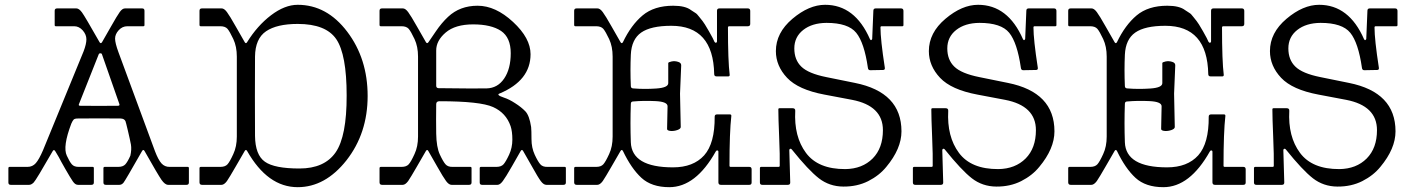

<svg xmlns="http://www.w3.org/2000/svg" viewBox="-20 -774 5892 804"><path d="M393.1 -545.9 311 -338.9Q307.1 -331.1 315.9 -331.1Q394 -330.1 474.1 -331.1Q481.9 -331.1 480 -337.9L407.2 -545.9Q406.2 -550.8 400.4 -550.8Q394.5 -550.8 393.1 -545.9ZM503.9 -738.8H575.2Q585 -738.8 585 -729V-668.9Q585 -664.1 580.1 -664.1H513.2Q492.2 -664.1 477.1 -647.5Q461.9 -630.9 461.9 -612.3Q461.9 -593.8 476.1 -555.2L628.9 -141.1Q642.6 -105 656.2 -89.8Q669.9 -74.7 690.9 -75.2H766.1Q771 -75.2 771 -69.8V-9.8Q771 0 761.2 0H684.1Q670.9 0 656.2 -21Q641.6 -42 585 -142.1Q580.1 -149.9 575.2 -142.1Q504.4 -17.6 497.1 -8.8Q489.7 0 480 0H422.9Q413.1 0 413.1 -9.8V-69.8Q413.1 -74.7 418 -75.2H475.1Q495.1 -75.2 504.9 -85.9Q514.6 -96.7 525.9 -122.1Q531.7 -147.9 528.3 -168.5Q524.4 -189.5 515.6 -226.6Q506.8 -263.7 505.4 -266.6Q500.5 -277.3 484.9 -277.8Q394 -278.8 306.2 -277.8Q293 -277.8 288.6 -273.4Q284.2 -269 278.8 -256.8Q241.7 -159.7 259.8 -122.1Q271 -97.2 280.8 -85.9Q290.5 -74.7 311 -75.2H368.2Q373 -75.2 373 -69.8V-9.8Q373 0 362.8 0H306.2Q294.9 0 285.2 -14.2Q275.4 -28.3 254.4 -64.9Q233.4 -101.6 226.1 -116.2Q217.8 -130.4 211.9 -140.1Q206.1 -149.9 201.2 -142.1Q130.9 -19.5 121.1 -9.8Q111.3 0 102.1 0H24.9Q15.1 0 15.1 -9.8V-69.8Q15.1 -74.7 20 -75.2H95.2Q116.2 -75.2 129.9 -90.8Q143.6 -106.4 160.2 -145L330.1 -559.1Q341.8 -589.8 341.8 -609.4Q341.8 -628.9 326.7 -646.5Q311 -664.1 291 -664.1H213.9Q209 -664.1 209 -668.9V-729Q209 -738.8 219.2 -738.8H299.8Q311 -738.8 323.2 -722.2Q335.4 -705.6 397 -597.2Q401.9 -589.4 407.2 -597.2Q418.5 -616.2 444.3 -662.1Q470.2 -708 481.4 -723.6Q492.7 -739.3 503.9 -738.8Z M1226.6 -673.8Q1139.6 -673.8 1094.2 -643.1Q1048.8 -612.3 1047.9 -537.1Q1046.9 -371.1 1047.9 -205.1Q1048.8 -125 1089.4 -96.7Q1129.4 -68.4 1233.9 -68.4Q1338.4 -68.4 1385.3 -135.7Q1432.1 -203.1 1431.6 -374.5Q1431.6 -545.9 1388.2 -609.9Q1344.7 -673.8 1226.6 -673.8ZM1226.6 -753.9Q1348.6 -753.9 1434.1 -641.1Q1519.5 -528.3 1519.5 -372.1Q1519.5 -215.8 1430.7 -102.5Q1341.8 9.8 1226.6 9.8Q1100.6 9.8 1014.6 -142.1Q1009.8 -149.9 1004.9 -142.1Q993.7 -123 967.3 -77.1Q940.9 -31.2 930.2 -15.6Q918.5 0 907.7 0H825.7Q815.9 0 815.4 -9.8V-69.8Q815.4 -74.7 820.8 -75.2H902.8Q922.9 -75.2 932.6 -85.9Q942.4 -96.7 957 -128.9Q971.7 -160.2 971.7 -202.1V-537.1Q971.7 -579.1 957 -610.4Q942.4 -641.6 932.6 -653.3Q922.9 -664.1 902.8 -664.1H820.8Q815.9 -664.1 815.4 -668.9V-729Q815.4 -738.8 825.7 -738.8H907.7Q918.5 -739.3 930.2 -723.6Q941.9 -708 967.8 -662.1Q993.7 -616.2 1004.9 -597.2Q1009.8 -589.4 1014.6 -597.2Q1057.1 -666 1114.7 -710Q1172.4 -753.9 1226.6 -753.9Z M1806.6 -562V-415Q1806.6 -405.3 1816.4 -404.8Q1970.2 -402.8 2017.1 -403.8Q2064 -404.8 2091.3 -445.3Q2118.7 -485.8 2118.7 -551.3Q2118.7 -616.7 2078.1 -644.5Q2036.6 -671.9 1961.4 -671.9Q1886.2 -671.9 1846.2 -637.7Q1806.2 -603.5 1806.6 -562ZM2201.7 -546.9Q2201.7 -437 2072.8 -382.8Q2055.2 -377 2090.3 -365.2Q2111.8 -358.4 2137.2 -341.8Q2162.6 -325.7 2179.7 -308.1Q2196.8 -290.5 2204.1 -242.2Q2205.6 -227.5 2205.6 -191.4Q2205.6 -155.3 2219.2 -126Q2232.9 -96.7 2242.7 -85.9Q2252.4 -74.7 2272.5 -75.2H2344.7Q2349.6 -75.2 2349.6 -69.8V-9.8Q2349.6 0 2339.4 0H2267.6Q2256.3 0 2244.6 -15.6Q2232.9 -31.2 2207.5 -77.1Q2181.6 -123 2170.4 -142.1Q2165.5 -149.9 2160.6 -142.1Q2149.9 -123 2123.5 -77.1Q2097.2 -31.2 2085.4 -15.6Q2073.7 0 2063.5 0H1998.5Q1988.8 0 1988.8 -9.8V-69.8Q1988.8 -74.7 1993.7 -75.2H2058.6Q2078.6 -75.2 2088.4 -85.9Q2098.1 -96.7 2111.8 -126Q2125.5 -155.3 2125.5 -189.5Q2125.5 -223.6 2118.2 -245.6Q2099.1 -301.3 2044.9 -325.7Q1990.7 -350.1 1820.3 -350.1Q1806.2 -350.1 1806.6 -336.9Q1805.7 -272.5 1806.6 -214.8Q1807.6 -157.2 1821.8 -127Q1835.9 -96.7 1845.7 -85.9Q1855.5 -74.7 1875.5 -75.2H1949.7Q1954.6 -75.2 1954.6 -69.8V-9.8Q1954.6 0 1944.3 0H1870.6Q1859.9 0 1848.1 -15.6Q1836.4 -31.2 1810.5 -77.1Q1784.7 -123 1773.4 -142.1Q1768.6 -149.9 1763.7 -142.1Q1752.4 -123 1726.1 -77.1Q1699.7 -31.2 1689 -15.6Q1677.2 0 1666.5 0H1579.6Q1569.8 0 1569.3 -9.8V-69.8Q1569.3 -74.7 1574.7 -75.2H1661.6Q1681.6 -75.2 1691.4 -85.9Q1701.2 -96.7 1715.8 -128.9Q1730.5 -160.2 1730.5 -202.1V-537.1Q1730.5 -579.1 1715.8 -610.4Q1701.2 -641.6 1691.4 -653.3Q1681.6 -664.1 1661.6 -664.1H1574.7Q1569.8 -664.1 1569.3 -668.9V-729Q1569.3 -738.8 1579.6 -738.8H1666.5Q1677.2 -739.3 1689 -723.6Q1700.7 -708 1726.6 -662.1Q1752.4 -616.2 1763.7 -597.2Q1768.6 -589.4 1774.4 -597.7Q1780.3 -606 1804.7 -642.1Q1829.1 -678.2 1856.4 -703.6Q1905.8 -750 1980 -750Q2055.2 -750 2128.4 -682.1Q2201.7 -614.3 2201.7 -546.9Z M2970.7 -463.9Q2966.8 -666 2791 -666Q2705.6 -666 2665 -637.7Q2624.5 -609.4 2621.6 -544.9Q2618.7 -480.5 2621.6 -414.1Q2621.6 -404.3 2631.3 -403.8Q2676.8 -399.9 2727.5 -403.3Q2778.3 -406.7 2778.3 -425.8V-509.8Q2778.3 -513.7 2792 -516.6Q2805.7 -519.5 2819.3 -515.1Q2833 -511.2 2832.5 -500L2827.6 -381.8L2830.6 -242.2Q2830.6 -234.4 2816.4 -229.5Q2802.7 -224.6 2788.1 -225.6Q2773.4 -227.1 2773.4 -233.9L2775.4 -329.1Q2775.4 -348.1 2725.1 -350.6Q2674.8 -353 2631.3 -349.1Q2621.6 -349.1 2621.6 -338.9Q2618.7 -257.8 2621.6 -178.2Q2625.5 -73.2 2798.3 -73.2Q2883.3 -73.2 2928.7 -123.5Q2973.6 -173.8 2972.7 -285.2Q2972.7 -294.9 2982.4 -294.9H3036.6Q3042.5 -294.9 3042.5 -289.1Q3034.7 -220.2 3034.7 -80.1Q3034.7 -75.2 3039.6 -75.2H3117.7Q3127.4 -75.2 3127.4 -64.9V-9.8Q3127.4 0 3117.7 0H2998.5Q2988.8 0 2988.3 -9.8V-139.2Q2988.3 -143.1 2984.4 -144Q2980.5 -145 2977.5 -140.1Q2893.6 9.8 2782.7 9.8Q2708.5 9.8 2666 -29.3Q2623.5 -68.4 2588.4 -142.1Q2583.5 -149.9 2578.6 -142.1Q2567.4 -123 2541 -77.1Q2514.6 -31.2 2503.9 -15.6Q2492.2 0 2481.4 0H2394.5Q2384.8 0 2384.3 -9.8V-69.8Q2384.3 -74.7 2389.6 -75.2H2476.6Q2496.6 -75.2 2506.3 -85.9Q2516.1 -96.7 2530.8 -128.9Q2545.4 -160.2 2545.4 -202.1V-537.1Q2545.4 -579.1 2530.8 -610.4Q2516.1 -641.6 2506.3 -653.3Q2496.6 -664.1 2476.6 -664.1H2389.6Q2384.8 -664.1 2384.3 -668.9V-729Q2384.3 -738.8 2394.5 -738.8H2481.4Q2492.2 -739.3 2503.9 -723.6Q2515.6 -708 2541.5 -662.1Q2567.4 -616.2 2578.6 -597.2Q2583.5 -589.4 2588.4 -597.2Q2622.6 -668.9 2670.9 -709.5Q2719.2 -750 2799.3 -750Q2850.1 -750 2874 -731.4Q2885.7 -723.1 2892.1 -719.7Q2898.4 -716.3 2908.2 -703.1Q2918 -689.9 2921.9 -686Q2928.2 -678.7 2948.7 -643.1Q2968.8 -607.9 2971.7 -599.1Q2974.6 -594.2 2978.5 -595.2Q2982.4 -596.2 2982.4 -600.1V-729Q2982.4 -738.8 2992.7 -738.8H3111.3Q3121.1 -738.8 3121.6 -729V-673.8Q3121.6 -664.1 3111.3 -664.1H3033.7Q3028.8 -664.1 3028.3 -659.2Q3028.3 -519 3035.6 -460Q3035.6 -454.1 3029.3 -454.1H2980.5Q2970.7 -454.1 2970.7 -463.9Z M3435.1 -753.9Q3560.1 -753.9 3623 -609.9Q3626 -604.5 3628.9 -606.4Q3631.8 -608.9 3632.3 -610.8L3637.2 -729Q3637.2 -738.8 3647 -738.8H3752.9Q3762.7 -738.8 3763.2 -729V-668.9Q3763.2 -664.1 3758.3 -664.1H3671.9Q3667 -664.1 3667 -659.2Q3667 -608.4 3685.1 -491.2Q3687 -481.4 3678.2 -481L3624 -480Q3615.2 -480 3614.3 -490.2Q3599.1 -595.2 3565.4 -636.7Q3531.7 -678.2 3440.9 -678.2Q3380.4 -677.7 3343.3 -648.4Q3306.2 -619.1 3306.2 -571.3Q3306.2 -523.4 3335.4 -495.1Q3364.7 -466.3 3439.9 -451.2L3560.1 -426.8Q3754.9 -387.7 3754.9 -224.1Q3754.9 -151.4 3691.4 -75.2Q3662.1 -39.1 3615.7 -15.6Q3569.3 7.8 3511.2 7.3Q3453.1 6.8 3409.2 -27.3Q3365.2 -61.5 3295.9 -147.9Q3293 -151.9 3289.1 -150.9Q3285.2 -149.9 3285.2 -145L3289.1 -9.8Q3289.1 0 3279.3 0H3171.9Q3162.1 0 3162.1 -9.8V-69.8Q3162.1 -74.7 3167 -75.2H3240.2Q3245.1 -75.2 3245.1 -80.1Q3246.1 -121.1 3242.7 -200.7Q3239.3 -280.3 3239.3 -315.9Q3239.3 -320.8 3244.1 -320.8H3299.3Q3310.5 -320.8 3310.1 -310.1Q3304.2 -202.1 3355 -133.8Q3405.8 -65.4 3520 -65.9Q3590.8 -66.9 3634.3 -110.4Q3677.2 -153.8 3677.2 -229Q3677.2 -331.1 3547.9 -356L3432.1 -377.9Q3322.8 -398.4 3275.9 -448.2Q3229 -498 3229 -560.1Q3229 -636.7 3298.3 -695.3Q3367.7 -753.9 3435.1 -753.9Z M4075.7 -753.9Q4200.7 -753.9 4263.7 -609.9Q4266.6 -604.5 4269.5 -606.4Q4272.5 -608.9 4272.9 -610.8L4277.8 -729Q4277.8 -738.8 4287.6 -738.8H4393.6Q4403.3 -738.8 4403.8 -729V-668.9Q4403.8 -664.1 4398.9 -664.1H4312.5Q4307.6 -664.1 4307.6 -659.2Q4307.6 -608.4 4325.7 -491.2Q4327.6 -481.4 4318.8 -481L4264.6 -480Q4255.9 -480 4254.9 -490.2Q4239.7 -595.2 4206.1 -636.7Q4172.4 -678.2 4081.5 -678.2Q4021 -677.7 3983.9 -648.4Q3946.8 -619.1 3946.8 -571.3Q3946.8 -523.4 3976.1 -495.1Q4005.4 -466.3 4080.6 -451.2L4200.7 -426.8Q4395.5 -387.7 4395.5 -224.1Q4395.5 -151.4 4332 -75.2Q4302.7 -39.1 4256.3 -15.6Q4210 7.8 4151.9 7.3Q4093.8 6.8 4049.8 -27.3Q4005.9 -61.5 3936.5 -147.9Q3933.6 -151.9 3929.7 -150.9Q3925.8 -149.9 3925.8 -145L3929.7 -9.8Q3929.7 0 3919.9 0H3812.5Q3802.7 0 3802.7 -9.8V-69.8Q3802.7 -74.7 3807.6 -75.2H3880.9Q3885.7 -75.2 3885.7 -80.1Q3886.7 -121.1 3883.3 -200.7Q3879.9 -280.3 3879.9 -315.9Q3879.9 -320.8 3884.8 -320.8H3939.9Q3951.2 -320.8 3950.7 -310.1Q3944.8 -202.1 3995.6 -133.8Q4046.4 -65.4 4160.6 -65.9Q4231.4 -66.9 4274.9 -110.4Q4317.9 -153.8 4317.9 -229Q4317.9 -331.1 4188.5 -356L4072.8 -377.9Q3963.4 -398.4 3916.5 -448.2Q3869.6 -498 3869.6 -560.1Q3869.6 -636.7 3939 -695.3Q4008.3 -753.9 4075.7 -753.9Z M5039.6 -463.9Q5035.6 -666 4859.9 -666Q4774.4 -666 4733.9 -637.7Q4693.4 -609.4 4690.4 -544.9Q4687.5 -480.5 4690.4 -414.1Q4690.4 -404.3 4700.2 -403.8Q4745.6 -399.9 4796.4 -403.3Q4847.2 -406.7 4847.2 -425.8V-509.8Q4847.2 -513.7 4860.8 -516.6Q4874.5 -519.5 4888.2 -515.1Q4901.9 -511.2 4901.4 -500L4896.5 -381.8L4899.4 -242.2Q4899.4 -234.4 4885.3 -229.5Q4871.6 -224.6 4856.9 -225.6Q4842.3 -227.1 4842.3 -233.9L4844.2 -329.1Q4844.2 -348.1 4793.9 -350.6Q4743.7 -353 4700.2 -349.1Q4690.4 -349.1 4690.4 -338.9Q4687.5 -257.8 4690.4 -178.2Q4694.3 -73.2 4867.2 -73.2Q4952.1 -73.2 4997.6 -123.5Q5042.5 -173.8 5041.5 -285.2Q5041.5 -294.9 5051.3 -294.9H5105.5Q5111.3 -294.9 5111.3 -289.1Q5103.5 -220.2 5103.5 -80.1Q5103.5 -75.2 5108.4 -75.2H5186.5Q5196.3 -75.2 5196.3 -64.9V-9.8Q5196.3 0 5186.5 0H5067.4Q5057.6 0 5057.1 -9.8V-139.2Q5057.1 -143.1 5053.2 -144Q5049.3 -145 5046.4 -140.1Q4962.4 9.8 4851.6 9.8Q4777.3 9.8 4734.9 -29.3Q4692.4 -68.4 4657.2 -142.1Q4652.3 -149.9 4647.5 -142.1Q4636.2 -123 4609.9 -77.1Q4583.5 -31.2 4572.8 -15.6Q4561 0 4550.3 0H4463.4Q4453.6 0 4453.1 -9.8V-69.8Q4453.1 -74.7 4458.5 -75.2H4545.4Q4565.4 -75.2 4575.2 -85.9Q4585 -96.7 4599.6 -128.9Q4614.3 -160.2 4614.3 -202.1V-537.1Q4614.3 -579.1 4599.6 -610.4Q4585 -641.6 4575.2 -653.3Q4565.4 -664.1 4545.4 -664.1H4458.5Q4453.6 -664.1 4453.1 -668.9V-729Q4453.1 -738.8 4463.4 -738.8H4550.3Q4561 -739.3 4572.8 -723.6Q4584.5 -708 4610.4 -662.1Q4636.2 -616.2 4647.5 -597.2Q4652.3 -589.4 4657.2 -597.2Q4691.4 -668.9 4739.7 -709.5Q4788.1 -750 4868.2 -750Q4918.9 -750 4942.9 -731.4Q4954.6 -723.1 4960.9 -719.7Q4967.3 -716.3 4977.1 -703.1Q4986.8 -689.9 4990.7 -686Q4997.1 -678.7 5017.6 -643.1Q5037.6 -607.9 5040.5 -599.1Q5043.5 -594.2 5047.4 -595.2Q5051.3 -596.2 5051.3 -600.1V-729Q5051.3 -738.8 5061.5 -738.8H5180.2Q5189.9 -738.8 5190.4 -729V-673.8Q5190.4 -664.1 5180.2 -664.1H5102.5Q5097.7 -664.1 5097.2 -659.2Q5097.2 -519 5104.5 -460Q5104.5 -454.1 5098.1 -454.1H5049.3Q5039.6 -454.1 5039.6 -463.9Z M5503.9 -753.9Q5628.9 -753.9 5691.9 -609.9Q5694.8 -604.5 5697.8 -606.4Q5700.7 -608.9 5701.2 -610.8L5706.1 -729Q5706.1 -738.8 5715.8 -738.8H5821.8Q5831.5 -738.8 5832 -729V-668.9Q5832 -664.1 5827.1 -664.1H5740.7Q5735.8 -664.1 5735.8 -659.2Q5735.8 -608.4 5753.9 -491.2Q5755.9 -481.4 5747.1 -481L5692.9 -480Q5684.1 -480 5683.1 -490.2Q5668 -595.2 5634.3 -636.7Q5600.6 -678.2 5509.8 -678.2Q5449.2 -677.7 5412.1 -648.4Q5375 -619.1 5375 -571.3Q5375 -523.4 5404.3 -495.1Q5433.6 -466.3 5508.8 -451.2L5628.9 -426.8Q5823.7 -387.7 5823.7 -224.1Q5823.7 -151.4 5760.3 -75.2Q5731 -39.1 5684.6 -15.6Q5638.2 7.8 5580.1 7.3Q5522 6.8 5478 -27.3Q5434.1 -61.5 5364.7 -147.9Q5361.8 -151.9 5357.9 -150.9Q5354 -149.9 5354 -145L5357.9 -9.8Q5357.9 0 5348.1 0H5240.7Q5231 0 5231 -9.8V-69.8Q5231 -74.7 5235.8 -75.2H5309.1Q5314 -75.2 5314 -80.1Q5314.9 -121.1 5311.5 -200.7Q5308.1 -280.3 5308.1 -315.9Q5308.1 -320.8 5313 -320.8H5368.2Q5379.4 -320.8 5378.9 -310.1Q5373 -202.1 5423.8 -133.8Q5474.6 -65.4 5588.9 -65.9Q5659.7 -66.9 5703.1 -110.4Q5746.1 -153.8 5746.1 -229Q5746.1 -331.1 5616.7 -356L5501 -377.9Q5391.6 -398.4 5344.7 -448.2Q5297.9 -498 5297.9 -560.1Q5297.9 -636.7 5367.2 -695.3Q5436.5 -753.9 5503.9 -753.9Z"/></svg>

Font: BrevierViennese-Regular
Style: Regular
Weight: 400
Designer: Johannes Lang & Ellmer Stefan
Foundry: Johannes Lang & Ellmer Stefan
Version: Version 1.001;PS 001.001;hotconv 1.0.70;makeotf.lib2.5.58329